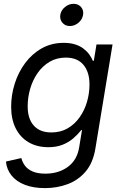

<svg xmlns="http://www.w3.org/2000/svg" viewBox="-20 -759 626 992"><path d="M212.4 212.9Q152.3 212.9 108.4 195.8Q64.5 178.7 39.6 147.7Q14.6 116.7 10.7 75.7L90.3 57.6Q95.7 79.6 109.6 97.9Q123.5 116.2 149.2 127.2Q174.8 138.2 214.4 138.2Q283.2 138.2 331.1 102.8Q378.9 67.4 389.2 1L403.8 -87.9L399.9 -86.9Q381.3 -63.5 357.4 -43.2Q333.5 -22.9 302.2 -10.7Q271 1.5 230 1.5Q171.4 1.5 128.2 -23.7Q85 -48.8 61.3 -95.7Q37.6 -142.6 37.6 -207Q37.6 -268.6 56.2 -327.1Q74.7 -385.7 110.1 -433.3Q145.5 -481 195.8 -509.3Q246.1 -537.6 309.1 -537.6Q341.8 -537.6 366.7 -530Q391.6 -522.5 409.7 -509Q427.7 -495.6 440.2 -479Q452.6 -462.4 460 -444.3L464.8 -445.3L478.5 -529.3H561.5L472.7 9.3Q460.4 83 422.1 127.7Q383.8 172.4 329.1 192.6Q274.4 212.9 212.4 212.9ZM245.1 -74.7Q293.5 -74.7 330.1 -96.2Q366.7 -117.7 391.8 -153.6Q417 -189.5 429.7 -233.4Q442.4 -277.3 442.4 -322.8Q442.4 -386.7 411.1 -424.1Q379.9 -461.4 319.8 -461.4Q272.9 -461.4 236.3 -439.7Q199.7 -418 174.3 -381.6Q148.9 -345.2 136 -300.5Q123 -255.9 123 -209.5Q123 -145 154.8 -109.9Q186.5 -74.7 245.1 -74.7ZM340.8 -624.5Q316.9 -624.5 302.5 -641.4Q288.1 -658.2 291.5 -682.1Q295.4 -706.1 315.7 -722.7Q335.9 -739.3 359.9 -739.3Q384.3 -739.3 398.7 -722.7Q413.1 -706.1 409.2 -682.1Q405.3 -658.2 385.3 -641.4Q365.2 -624.5 340.8 -624.5Z"/></svg>

Font: Inter 24pt
Style: Italic
Weight: 400
Italic angle: -9.3988°
Designer: Rasmus Andersson
Foundry: rsms
Version: Version 4.001;git-66647c0bb